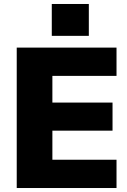

<svg xmlns="http://www.w3.org/2000/svg" viewBox="-20 -944 637 964"><path d="M64 0V-705H565V-563H243V-429H545V-288H243V-142H565V0ZM240 -924H426V-764H240Z"/></svg>

Font: wassup Sans
Style: Black
Weight: 900
Version: Version 2.001